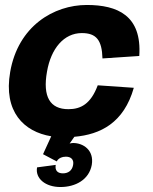

<svg xmlns="http://www.w3.org/2000/svg" viewBox="-20 -536 617 772"><path d="M223 216C283 216 338 187 349 127C359 67 314 39 274 39C269 39 265 40 260 41L279 14C384 5 478 -42 518 -183L373 -193C345 -118 305 -97 255 -97C181 -97 151 -147 169 -248C185 -341 237 -403 309 -403C367 -403 390 -375 392 -301L540 -311C551 -474 452 -516 329 -516C196 -516 53 -431 21 -247C-7 -87 76 -6 186 12L153 84L208 113L212 107C218 100 229 94 245 94C265 94 278 105 274 127C270 151 253 161 233 161C213 161 200 151 204 127L129 137C121 182 163 216 223 216Z"/></svg>

Font: Uncut Sans
Style: Bold Italic
Weight: 700
Italic angle: -10°
Designer: Kasper Nordkvist
Foundry: Uncut Type
Version: Version 1.111;FEAKit 1.0